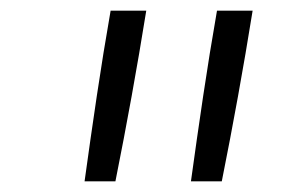

<svg xmlns="http://www.w3.org/2000/svg" viewBox="-20 -792 540 361"><path d="M139 -451Q150 -531 162 -611.5Q174 -692 188 -772H255Q242 -691 227.5 -611Q213 -531 197 -451ZM339 -451Q350 -531 362 -611.5Q374 -692 388 -772H455Q442 -691 427.5 -611Q413 -531 397 -451Z"/></svg>

Font: Iosevka Slab Light Oblique
Style: Regular
Weight: 300
Italic angle: -9°
Monospace: yes
Designer: Belleve Invis
Foundry: Belleve Invis
Version: Version 11.1.1; ttfautohint (v1.8.3)